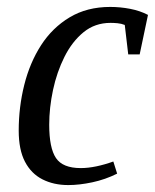

<svg xmlns="http://www.w3.org/2000/svg" viewBox="-20 -525 447 554"><path d="M177 9Q135 9 102.5 -7.5Q70 -24 52 -58.5Q34 -93 34 -148Q34 -216 50 -280Q66 -344 98.5 -394.5Q131 -445 181 -475Q231 -505 298 -505Q327 -505 355.5 -499.5Q384 -494 407 -482L383 -368H350L340 -453Q330 -457 319 -458Q308 -459 299 -459Q254 -459 221 -432Q188 -405 166 -361Q144 -317 133 -265.5Q122 -214 122 -165Q122 -98 141.5 -69Q161 -40 213 -40Q234 -40 258 -45Q282 -50 307 -59L318 -24Q284 -7 246.5 1Q209 9 177 9Z"/></svg>

Font: Manuale
Style: Italic
Weight: 400
Italic angle: -11°
Designer: Eduardo Tunni / Pablo Cosgaya
Foundry: Eduardo Tunni / Pablo Cosgaya
Version: Version 1.002